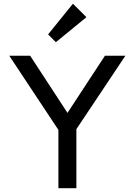

<svg xmlns="http://www.w3.org/2000/svg" viewBox="-20 -986 705 1006"><path d="M301.5 -282 28.5 -694H138L358 -357H309L529.8 -694H637L362 -282ZM286 0V-344.2H380.2V0ZM272.8 -765 232 -805.8 362.2 -966.5 432.8 -896Z"/></svg>

Font: Outfit Thin
Style: Regular
Weight: 100
Designer: Rodrigo Fuenzalida
Foundry: fragTYPE
Version: Version 1.100;gftools[0.9.27]